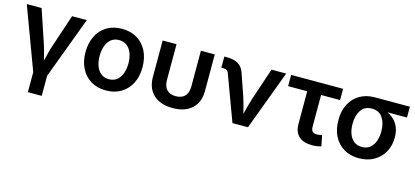

<svg xmlns="http://www.w3.org/2000/svg" viewBox="-62 -1023 3669 1698"><g transform="rotate(15 1772.5 -174.5)"><path d="M230 204.1V21.5L19 -545.9H154.8L254.4 -249Q266.6 -212.9 276.1 -176.3Q285.6 -139.6 294.9 -102.5Q303.7 -139.6 313 -176.3Q322.3 -212.9 334.5 -249L433.6 -545.9H568.4L356.9 20.5V204.1Z M891.1 11.2Q811.5 11.2 752.9 -24.2Q694.3 -59.6 662.4 -122.8Q630.4 -186 630.4 -270Q630.4 -355 662.4 -418.7Q694.3 -482.4 752.9 -517.6Q811.5 -552.7 891.1 -552.7Q970.7 -552.7 1029.3 -517.6Q1087.9 -482.4 1120.1 -418.7Q1152.3 -355 1152.3 -270Q1152.3 -186 1120.1 -122.8Q1087.9 -59.6 1029.3 -24.2Q970.7 11.2 891.1 11.2ZM891.1 -91.8Q935.5 -91.8 964.8 -115.7Q994.1 -139.6 1008.8 -180.2Q1023.4 -220.7 1023.4 -270.5Q1023.4 -320.8 1008.8 -361.3Q994.1 -401.9 964.8 -425.8Q935.5 -449.7 891.1 -449.7Q847.2 -449.7 817.9 -425.8Q788.6 -401.9 774.2 -361.3Q759.8 -320.8 759.8 -270.5Q759.8 -220.7 774.2 -180.2Q788.6 -139.6 817.9 -115.7Q847.2 -91.8 891.1 -91.8Z M1501.5 8.8Q1389.6 8.8 1326.4 -49.3Q1263.2 -107.4 1263.2 -211.4V-545.9H1390.1V-219.2Q1390.1 -160.6 1418.9 -130.1Q1447.8 -99.6 1501.5 -99.6Q1555.7 -99.6 1584.5 -130.1Q1613.3 -160.6 1613.3 -219.2V-545.9H1740.2V-211.4Q1740.2 -107.4 1677 -49.3Q1613.8 8.8 1501.5 8.8Z M2048.3 0 1893.6 -417.5Q1882.3 -447.8 1847.7 -447.8H1826.7V-549.8H1850.1Q1916.5 -549.8 1955.8 -525.4Q1995.1 -501 2012.7 -445.8L2080.6 -249Q2092.3 -212.4 2102.1 -176Q2111.8 -139.6 2120.6 -103Q2129.4 -140.1 2138.9 -176.5Q2148.4 -212.9 2160.2 -249L2259.8 -545.9H2394L2190.4 0Z M2776.9 7.3Q2698.2 7.3 2656.2 -31.7Q2614.3 -70.8 2614.3 -143.1V-442.9H2439.5V-545.9H2915V-442.9H2741.2V-153.8Q2741.2 -124 2753.9 -110.1Q2766.6 -96.2 2795.4 -96.2Q2804.2 -96.2 2818.4 -98.4Q2832.5 -100.6 2841.8 -102.5L2861.3 -4.4Q2841.3 1.5 2819.6 4.4Q2797.9 7.3 2776.9 7.3Z M3207 11.2Q3127.4 11.2 3068.8 -23.9Q3010.3 -59.1 2978.3 -122.1Q2946.3 -185.1 2946.3 -269Q2946.3 -353 2978.3 -415Q3010.3 -477.1 3068.8 -511.5Q3127.4 -545.9 3207 -545.9H3526.4V-446.8H3348.1Q3404.3 -420.9 3436.3 -371.1Q3468.3 -321.3 3468.3 -247.6Q3468.3 -173.8 3436.3 -115.5Q3404.3 -57.1 3345.5 -22.9Q3286.6 11.2 3207 11.2ZM3207 -442.9Q3140.6 -442.9 3108.2 -393.6Q3075.7 -344.2 3075.7 -269Q3075.7 -219.2 3090.1 -179.2Q3104.5 -139.2 3133.8 -115.5Q3163.1 -91.8 3207 -91.8Q3251.5 -91.8 3280.8 -115.5Q3310.1 -139.2 3324.7 -179.2Q3339.4 -219.2 3339.4 -269Q3339.4 -344.2 3306.6 -393.6Q3273.9 -442.9 3207 -442.9Z"/></g></svg>

Font: Inter-SemiBold
Style: Regular
Weight: 600
Designer: Rasmus Andersson
Foundry: rsms
Version: Version 4.000;git-a52131595